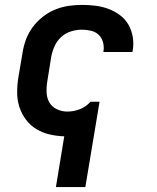

<svg xmlns="http://www.w3.org/2000/svg" viewBox="-20 -548 640 783"><path d="M208 215 242 8Q211 7 181.5 0Q152 -7 127.5 -22Q103 -37 85.5 -60.5Q68 -84 59 -112Q50 -140 50 -171Q50 -202 55 -233L72 -333Q76 -360 86 -387Q96 -414 113.5 -437.5Q131 -461 154.5 -479.5Q178 -498 205 -509Q232 -520 259.5 -524Q287 -528 314 -528Q343 -528 370.5 -524.5Q398 -521 423 -511.5Q448 -502 469.5 -486Q491 -470 504 -447Q517 -424 521.5 -396.5Q526 -369 521 -341Q521 -340 520.5 -338.5Q520 -337 520 -336H402Q402 -337 402 -337.5Q402 -338 402 -338Q405 -358 400 -376Q395 -394 382.5 -406Q370 -418 351.5 -422.5Q333 -427 314 -427Q292 -427 269.5 -420Q247 -413 229.5 -397Q212 -381 202.5 -359.5Q193 -338 189 -317L173 -217Q169 -194 170 -171Q171 -148 181.5 -130Q192 -112 212 -102.5Q232 -93 255 -93Q280 -93 305 -102.5Q330 -112 348 -132L349 -133H386L328 215Z"/></svg>

Font: Iosevka SS04 Extended Oblique
Style: Bold
Weight: 700
Width: 7
Italic angle: -9°
Monospace: yes
Designer: Belleve Invis
Foundry: Belleve Invis
Version: Version 19.0.0; ttfautohint (v1.8.4)